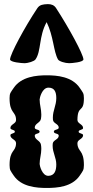

<svg xmlns="http://www.w3.org/2000/svg" viewBox="-20 -931 463 951"><path d="M215.1 -910.5C194.2 -909.6 176.5 -908.1 164.8 -890.2C102.5 -797.1 29.8 -661.6 29.8 -636.7C29.8 -622.5 88.9 -618 100.7 -618C119.9 -618 149.3 -627.5 155.7 -636.5C184.8 -677.3 171.5 -750.1 211 -821.4C245.5 -751.1 244.6 -676.5 267.3 -636.5C272.7 -626.9 303.1 -618 322.3 -618C334.1 -618 393.2 -622.5 393.2 -636.7C393.2 -661.6 319.5 -796.1 258.2 -890.2C248.9 -905.3 234.9 -910.6 217.6 -910.6C216.8 -910.6 215.9 -910.6 215.1 -910.5ZM176.3 -118.6C176.3 -145.2 184.6 -166.3 184.6 -193.2C184.6 -199.8 184.1 -206.7 182.9 -214.2C179.6 -235 152.1 -238.3 152.1 -259.2C152.1 -271.3 176.3 -267 176.3 -279C176.3 -291.2 152.1 -286.8 152.1 -298.8C152.1 -319.8 179.6 -322 182.9 -342.8C184.1 -350.3 184.6 -357.2 184.6 -363.8C184.6 -390.7 176.3 -411.8 176.3 -438.4C176.3 -445.7 188.4 -496.9 220.1 -496.9C248.9 -496.9 258.8 -477.1 258.8 -445.2C258.8 -407.8 241.8 -384.6 241.8 -348.2C241.8 -344.7 242 -341.1 242.3 -337.3C244.5 -318.7 270.9 -317.5 270.9 -298.8C270.9 -286.8 246.7 -291.2 246.7 -279C246.7 -267 270.9 -271.3 270.9 -259.2C270.9 -239.5 243.4 -238.3 241.2 -219.7C240.9 -216 240.7 -212.5 240.7 -209.2C240.7 -174 258.8 -151.1 258.8 -116.1C258.8 -84 249.2 -61.1 220.1 -60.1C219.8 -60.1 219.5 -60.1 219.1 -60.1C188.2 -60.1 176.3 -111.4 176.3 -118.6ZM27.4 -444.8C27.4 -366.3 59.5 -381.3 59.5 -336C59.5 -317.9 31.5 -315.7 31.5 -297C31.5 -286 53.5 -290 53.5 -279C53.5 -268 31.5 -272 31.5 -261C31.5 -242.3 59.5 -240.1 59.5 -222C59.5 -221.6 59.5 -221.3 59.5 -221C58.5 -177 27.4 -191.1 27.4 -113.2C27.4 -87.9 32.8 -84.1 47.5 -62C85.5 -5 161.6 0 211.5 0C262.3 0 337.5 -5 375.5 -62C390.2 -84.1 395.6 -87.9 395.6 -113.2C395.6 -191.1 364.5 -177 363.5 -221C363.5 -221.3 363.5 -221.6 363.5 -222C363.5 -240.1 391.5 -242.3 391.5 -261C391.5 -272 369.5 -268 369.5 -279C369.5 -290 391.5 -286 391.5 -297C391.5 -316 363.5 -318 363.5 -337C364.5 -414.2 395.6 -368.7 395.6 -444.8C395.6 -470.1 390.2 -472.9 375.5 -495C337.5 -552 262.3 -558 211.5 -558C161.6 -558 85.5 -552 47.5 -495C32.8 -472.9 27.4 -470.1 27.4 -444.8Z"/></svg>

Font: Chromatic Etruscan
Style: Regular
Weight: 400
Version: Version 000.910